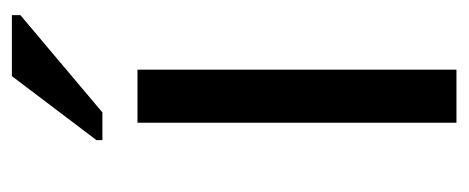

<svg xmlns="http://www.w3.org/2000/svg" viewBox="-249 -527 776 318"><g transform="rotate(-90 139.0 -368.0)"><path d="M182.6 -528.3V0H94.7V-528.3ZM272.9 -722.2 111.8 -586.4H65.9V-596.2L171.9 -736.3H272.9Z"/></g></svg>

Font: Arimo Nerd Font
Style: Regular
Weight: 400
Designer: Steve Matteson
Foundry: Monotype Imaging Inc.
Version: Version 1.33;Nerd Fonts 3.2.1